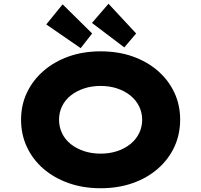

<svg xmlns="http://www.w3.org/2000/svg" viewBox="-20 -991 1070 1021"><path d="M515 10Q422 10 344.5 -17.5Q267 -45 210.5 -94Q154 -143 123 -209.5Q92 -276 92 -354Q92 -433 123.5 -499Q155 -565 211.5 -614Q268 -663 345 -690.5Q422 -718 515 -718Q608 -718 685 -691Q762 -664 819 -614.5Q876 -565 907 -499Q938 -433 938 -355Q938 -276 907 -209.5Q876 -143 819 -93.5Q762 -44 685 -17Q608 10 515 10ZM515 -174Q563 -174 603.5 -187.5Q644 -201 674 -225.5Q704 -250 720 -283Q736 -316 736 -354Q736 -392 720 -425Q704 -458 674 -482.5Q644 -507 603.5 -520.5Q563 -534 515 -534Q467 -534 426.5 -520.5Q386 -507 356 -483Q326 -459 310 -426Q294 -393 294 -354Q294 -316 310 -282.5Q326 -249 356 -225Q386 -201 426.5 -187.5Q467 -174 515 -174ZM641 -739 469 -869 557 -971 704 -813ZM409 -735 226 -861 313 -968 470 -813Z"/></svg>

Font: Lexend Mega ExtraBold
Style: Regular
Weight: 800
Designer: Bonnie Shaver-Troup, Thomas Jockin
Foundry: Lexend
Version: Version 1.007